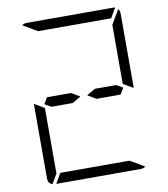

<svg xmlns="http://www.w3.org/2000/svg" viewBox="-104 -1086 1024 1173"><g transform="rotate(-10 408.0 -500.0)"><path d="M482 -531H614L654 -508L631 -469H482L429 -500ZM126 -2Q99 -12 99 -41V-500V-505L134 -485L152 -474L161 -469V-452V-265V-134V-83V-82V-72V-62ZM202 -938 113 -990Q125 -1000 140 -1000H408H676Q686 -1000 690 -998L655 -938H625H439H377ZM614 -62 703 -10Q691 0 676 0H408H149L185 -62H191H377H439ZM334 -469H202L162 -492L185 -531H334L387 -500ZM717 -959V-500V-495L682 -515L664 -526L655 -531V-550V-735V-866V-897L707 -986Q717 -974 717 -959Z"/></g></svg>

Font: DSEG14 Modern
Style: Light
Weight: 300
Designer: Keshikan(Twitter:@keshinomi_88pro)
Version: Version 0.46